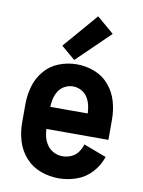

<svg xmlns="http://www.w3.org/2000/svg" viewBox="-88 -840 675 908"><g transform="rotate(10 250.0 -385.5)"><path d="M257 8Q213 8 170.5 -7.5Q128 -23 98 -56.5Q68 -90 55 -133Q42 -176 42 -220V-310Q42 -354 54 -396Q66 -438 94.5 -472Q123 -506 164.5 -522Q206 -538 250 -538Q294 -538 335.5 -522Q377 -506 405.5 -472Q434 -438 446 -396Q458 -354 458 -310V-212H160Q161 -194 165 -176Q170 -155 182.5 -136.5Q195 -118 215 -108Q235 -98 257 -98Q278 -98 298 -106.5Q318 -115 331 -132.5Q344 -150 350 -171L459 -130Q445 -88 415 -55Q385 -22 343 -7Q301 8 257 8ZM160 -318H340Q339 -335 336 -352Q332 -373 321 -392Q310 -411 290.5 -421.5Q271 -432 250 -432Q229 -432 209.5 -421.5Q190 -411 179 -392Q168 -373 164 -352Q161 -335 160 -318ZM233 -556 166 -613 309 -779 391 -709Z"/></g></svg>

Font: Iosevka SS01
Style: Bold
Weight: 700
Monospace: yes
Designer: Belleve Invis
Foundry: Belleve Invis
Version: 2.3.3; ttfautohint (v1.8.3)